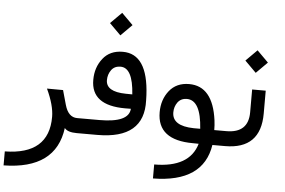

<svg xmlns="http://www.w3.org/2000/svg" viewBox="-67 -830 1704 1149"><g transform="rotate(5 785.0 -255.5)"><path d="M339.4 -24.4C351.4 -8.1 376 0 413.1 0H421.4C427.9 0 431.2 -14.3 431.2 -43V-54.7C431.2 -78.1 427.9 -89.8 421.4 -89.8H407.7C371.9 -89.8 347.2 -114.1 333.5 -162.6L309.1 -249.5L212.4 -250C242.7 -185.2 257.8 -129.9 257.8 -84C258.1 67.4 170.1 144.2 -6.3 146.5V230.5C202.6 227.5 317.9 142.6 339.4 -24.4Z M724.1 -259.8C711.1 -259.8 697.9 -259.9 684.6 -260.3C605.1 -261.6 565.4 -285.5 565.4 -332C565.4 -354.8 571.8 -375 584.5 -392.6C597.2 -410.2 615.6 -418.9 639.6 -418.9C689.1 -419.3 717.3 -366.2 724.1 -259.8ZM808.6 -263.7C800.1 -427.4 745.8 -509.1 645.5 -508.8C594.1 -508.8 554.4 -490.9 526.4 -455.1C498 -419.3 483.9 -376.3 483.9 -326.2C483.6 -224 551.9 -172.9 689 -172.9L723.1 -173.3C719.6 -117.7 659.2 -89.8 542 -89.8H413.6C388.2 -89.8 375.5 -77.3 375.5 -52.2V-43C375.5 -14.3 388.2 0 413.6 0H536.6C724.8 0 815.8 -77.3 809.6 -231.9C809.2 -243.7 808.9 -254.2 808.6 -263.7ZM554 -673.4 622 -605.5 689.4 -672.9 621.4 -740.8Z M1147 -90.3H1106.9C1021 -92 978 -120 978 -174.3C978 -197.1 984.4 -217.3 997.1 -234.9C1010.4 -252.4 1028.8 -261.2 1052.2 -261.2C1107.9 -261.2 1139.5 -204.3 1147 -90.3ZM1231.4 -89.8C1231.4 -108.7 1230.1 -128.4 1227.5 -148.9C1209.3 -283.7 1152.8 -351.1 1058.1 -351.1C1007.3 -351.1 967.6 -333.2 939 -297.4C910.6 -261.6 896.5 -218.4 896.5 -168C896.5 -56.3 968.1 -0.5 1111.3 -0.5L1145.5 0C1117.2 97.3 1032.4 146.2 891.1 146.5V230.5C1092.3 228.5 1204.6 151.7 1228 0H1269C1275.6 0 1278.8 -14.3 1278.8 -43V-47.9C1278.8 -75.8 1275.6 -89.8 1269 -89.8Z M1303.7 0C1446.3 0 1517.6 -71.3 1517.6 -213.9V-351.6H1436V-214.4C1436 -131.3 1391.9 -89.8 1303.7 -89.8H1261.7C1236.3 -89.8 1223.6 -77.3 1223.6 -52.2V-43C1223.6 -14.3 1236.3 0 1261.7 0ZM1380.7 -520.6 1448.6 -452.7 1516 -520.1 1448.1 -588Z"/></g></svg>

Font: Dirooz FD
Style: FD
Weight: 400
Foundry: DejaVu fonts team - Redesigned by Saber Rastikerdar
Version: Version 0.2.1